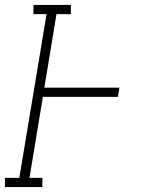

<svg xmlns="http://www.w3.org/2000/svg" viewBox="-54 -755 574 775"><path d="M-34 0V-37H24L134 -698H81V-735H232V-698H174L125 -401H428L422 -364H119L65 -37H117V0Z"/></svg>

Font: Iosevka Curly Slab XLtObl
Style: Regular
Weight: 200
Italic angle: -9°
Monospace: yes
Designer: Belleve Invis
Foundry: Belleve Invis
Version: Version 11.1.0; ttfautohint (v1.8.3)